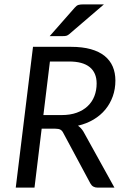

<svg xmlns="http://www.w3.org/2000/svg" viewBox="-20 -855 583 875"><path d="M51.8 0ZM169.9 -268.6 137.2 0H51.8L130.4 -641.6H303.2Q355.5 -641.6 393.8 -630.9Q432.1 -620.1 457 -599.9Q481.9 -579.6 493.9 -551.3Q505.9 -522.9 505.9 -487.8Q505.9 -449.2 493.9 -415.8Q481.9 -382.3 460 -355.7Q438 -329.1 406.5 -310.3Q375 -291.5 335.4 -282.2Q350.6 -271.5 360.4 -254.9L501.5 0H424.8Q402.3 0 392.1 -18.6L269 -248Q263.7 -259.3 255.6 -263.9Q247.6 -268.6 230.5 -268.6ZM207.5 -574.7 177.7 -330.6H261.2Q299.8 -330.6 329.6 -341.3Q359.4 -352.1 379.6 -371.3Q399.9 -390.6 410.2 -417Q420.4 -443.4 420.4 -474.6Q420.4 -523.4 388.9 -549.1Q357.4 -574.7 294.9 -574.7ZM453.6 -835 296.4 -700.2Q288.6 -693.4 282.2 -691.9Q275.9 -690.4 266.1 -690.4H206.5L320.3 -819.8Q329.1 -830.1 337.2 -832.5Q345.2 -835 359.9 -835Z"/></svg>

Font: Carlito
Style: Italic
Weight: 400
Italic angle: -7°
Designer: Lukasz Dziedzic
Foundry: tyPoland Lukasz Dziedzic
Version: Version 1.104